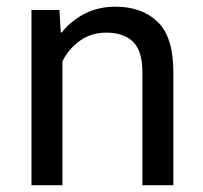

<svg xmlns="http://www.w3.org/2000/svg" viewBox="-20 -543 596 563"><path d="M72.3 0V-513.7H154.3L158.2 -447.8H161.1Q189 -482.9 229.2 -503.2Q269.5 -523.4 318.4 -523.4Q396 -523.4 442.1 -479.2Q488.3 -435.1 488.3 -331.5V0H397.5V-332.5Q397.5 -394 369.9 -420.7Q342.3 -447.3 291.5 -447.3Q248 -447.3 214.8 -423.8Q181.6 -400.4 163.1 -363.3V0Z"/></svg>

Font: RobotoFlex
Style: Regular
Weight: 400
Designer: Berlow after Robertson
Foundry: Google
Version: Version 2.136